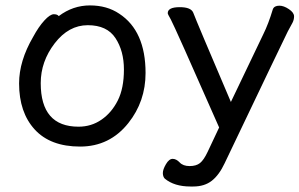

<svg xmlns="http://www.w3.org/2000/svg" viewBox="-20 -512 1095 702"><path d="M267.1 -48.8Q314 -48.8 351.1 -74.5Q388.2 -100.1 410.6 -144.5Q433.1 -189 433.1 -257.8Q433.1 -325.7 402.1 -372.8Q371.1 -419.9 301 -419.9Q231 -419.9 179.9 -353.5Q128.9 -287.1 128.9 -208Q128.9 -48.8 267.1 -48.8ZM272.9 23.9Q164.1 23.9 106.9 -38.6Q49.8 -101.1 49.8 -207Q49.8 -289.1 101.1 -377Q121.1 -414.1 142.1 -437Q163.1 -460 176.8 -460Q189.9 -460 194.8 -453.1Q246.6 -492.2 308.8 -492.2Q371.1 -492.2 416 -461.9Q512.2 -398.9 512.2 -245.1Q512.2 -141.1 449.2 -62Q380.9 23.9 272.9 23.9ZM686.5 169.9H676.3Q617.2 169.9 582.5 141.1Q575.7 134.3 575.4 121.1Q575.2 107.9 586.7 88.4Q598.1 68.8 611.3 68.8Q624.5 68.8 637 82Q649.4 95.2 673.3 95.2Q697.3 95.2 711.2 84.2Q725.1 73.2 739.3 43L781.2 -45.9Q618.2 -416 604.5 -440.9Q593.3 -460 593.3 -463.9Q593.3 -485.8 637.2 -485.8Q678.2 -485.8 686.5 -465.8Q697.8 -435.1 824.2 -139.2L942.4 -386.2Q961.4 -424.3 977.5 -478Q982.4 -491.2 1001.5 -491.2Q1017.6 -491.2 1036.4 -478.5Q1055.2 -465.8 1055.2 -452.1Q1055.2 -439.9 1049.3 -428.5Q1043.5 -417 1032.2 -397Q1018.1 -369.1 801.3 85Q781.2 127.9 754.4 148.9Q727.5 169.9 686.5 169.9Z"/></svg>

Font: LXGW WenKai Screen R
Style: Regular
Weight: 400
Designer: Fontworks Inc.
Version: Version 1.235;May 31, 2022